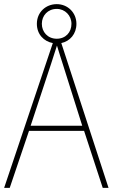

<svg xmlns="http://www.w3.org/2000/svg" viewBox="-20 -907 544 927"><path d="M476 0H504L276 -699C318 -708 349 -743 349 -792C349 -846 307 -887 254 -887C201 -887 158 -848 158 -792C158 -741 192 -707 235 -699L0 0H27L120 -275H386ZM254 -720C210 -720 182 -753 182 -792C182 -832 211 -864 254 -864C294 -864 325 -832 325 -792C325 -751 297 -720 254 -720ZM282 -601 377 -300H128L227 -600C236 -630 246 -657 255 -687C265 -653 274 -627 282 -601Z"/></svg>

Font: Noto Sans Arabic SemCond Thin
Style: Regular
Weight: 100
Width: 4
Designer: Monotype Design Team, Nadine Chahine, Nizar Qandah and Khaled Hosny
Foundry: Monotype Imaging Inc.
Version: Version 2.012